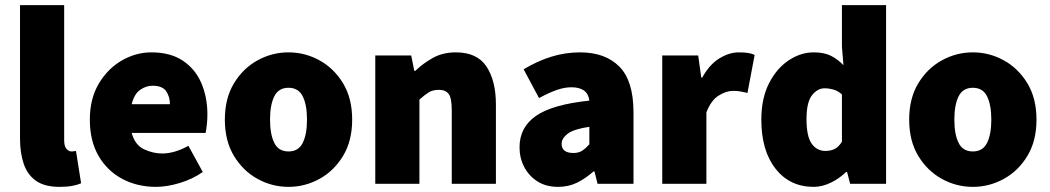

<svg xmlns="http://www.w3.org/2000/svg" viewBox="-20 -716 4090 748"><path d="M212 12Q154 12 120.5 -11.5Q87 -35 72.5 -77.5Q58 -120 58 -176V-696H230V-170Q230 -145 239.5 -135.5Q249 -126 258 -126Q263 -126 266.5 -126.5Q270 -127 276 -128L296 -2Q283 4 262 8Q241 12 212 12Z M588 12Q515 12 456.5 -19Q398 -50 364 -108.5Q330 -167 330 -250Q330 -331 364.5 -389.5Q399 -448 454 -480Q509 -512 570 -512Q644 -512 692.5 -479.5Q741 -447 764.5 -392Q788 -337 788 -270Q788 -248 785.5 -227.5Q783 -207 781 -198H493Q506 -151 541 -134.5Q576 -118 612 -118Q660 -118 714 -148L770 -46Q730 -18 680 -3Q630 12 588 12ZM574 -382Q549 -382 526 -366Q503 -350 493 -310H642Q642 -339 627.5 -360.5Q613 -382 574 -382Z M1104 12Q1040 12 983.5 -19Q927 -50 891.5 -108.5Q856 -167 856 -250Q856 -333 891.5 -391.5Q927 -450 983.5 -481Q1040 -512 1104 -512Q1168 -512 1224.5 -481Q1281 -450 1316.5 -391.5Q1352 -333 1352 -250Q1352 -167 1316.5 -108.5Q1281 -50 1224.5 -19Q1168 12 1104 12ZM1104 -126Q1143 -126 1159.5 -159.5Q1176 -193 1176 -250Q1176 -307 1159.5 -340.5Q1143 -374 1104 -374Q1065 -374 1048.5 -340.5Q1032 -307 1032 -250Q1032 -193 1048.5 -159.5Q1065 -126 1104 -126Z M1442 0V-500H1582L1594 -440H1598Q1628 -469 1666.5 -490.5Q1705 -512 1756 -512Q1839 -512 1875.5 -456.5Q1912 -401 1912 -308V0H1740V-286Q1740 -334 1728 -350Q1716 -366 1690 -366Q1666 -366 1650 -356Q1634 -346 1614 -328V0Z M2154 12Q2107 12 2073.5 -9.5Q2040 -31 2022 -66Q2004 -101 2004 -142Q2004 -220 2068 -264.5Q2132 -309 2276 -324Q2270 -376 2206 -376Q2179 -376 2149 -365.5Q2119 -355 2080 -334L2020 -446Q2073 -478 2127.5 -495Q2182 -512 2240 -512Q2338 -512 2393 -456.5Q2448 -401 2448 -278V0H2308L2296 -48H2292Q2262 -21 2228.5 -4.5Q2195 12 2154 12ZM2214 -120Q2235 -120 2249 -129.5Q2263 -139 2276 -154V-222Q2215 -213 2191.5 -195Q2168 -177 2168 -156Q2168 -120 2214 -120Z M2560 0V-500H2700L2712 -414H2716Q2744 -465 2782.5 -488.5Q2821 -512 2858 -512Q2881 -512 2895.5 -509.5Q2910 -507 2920 -502L2892 -354Q2879 -357 2866 -359.5Q2853 -362 2836 -362Q2809 -362 2779.5 -343.5Q2750 -325 2732 -278V0Z M3150 12Q3057 12 3001.5 -58.5Q2946 -129 2946 -250Q2946 -332 2975.5 -390.5Q3005 -449 3052 -480.5Q3099 -512 3150 -512Q3191 -512 3217.5 -498.5Q3244 -485 3266 -462L3260 -534V-696H3432V0H3292L3280 -46H3276Q3251 -21 3217 -4.5Q3183 12 3150 12ZM3196 -128Q3216 -128 3231.5 -135.5Q3247 -143 3260 -164V-348Q3245 -362 3227 -367Q3209 -372 3192 -372Q3165 -372 3143.5 -345Q3122 -318 3122 -252Q3122 -185 3142 -156.5Q3162 -128 3196 -128Z M3770 12Q3706 12 3649.5 -19Q3593 -50 3557.5 -108.5Q3522 -167 3522 -250Q3522 -333 3557.5 -391.5Q3593 -450 3649.5 -481Q3706 -512 3770 -512Q3834 -512 3890.5 -481Q3947 -450 3982.5 -391.5Q4018 -333 4018 -250Q4018 -167 3982.5 -108.5Q3947 -50 3890.5 -19Q3834 12 3770 12ZM3770 -126Q3809 -126 3825.5 -159.5Q3842 -193 3842 -250Q3842 -307 3825.5 -340.5Q3809 -374 3770 -374Q3731 -374 3714.5 -340.5Q3698 -307 3698 -250Q3698 -193 3714.5 -159.5Q3731 -126 3770 -126Z"/></svg>

Font: Assistant ExtraBold
Style: Regular
Weight: 800
Designer: Hebrew By Ben Nathan, Latin by Paul Hunt
Version: Version 3.000